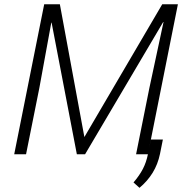

<svg xmlns="http://www.w3.org/2000/svg" viewBox="-20 -731 863 910"><path d="M263.7 -710.9 379.9 -81.5 749 -710.9H823.2L681.2 0H625L688 -314L754.9 -626L753.4 -626.5L383.3 0H344.2L224.6 -623.5H223.1L166.5 -314L103.5 0H47.4L189.5 -710.9ZM738.3 -1.5Q728 47.9 703.4 87.9Q678.7 127.9 641.1 159.2L612.8 133.8Q641.1 100.6 657.2 69.6Q673.3 38.6 681.2 -0.5L695.3 -69.8H752Z"/></svg>

Font: Franko
Style: Light Italic
Weight: 300
Designer: Google
Version: Version 1.200310; 2013